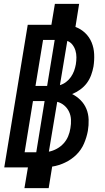

<svg xmlns="http://www.w3.org/2000/svg" viewBox="-20 -863 540 990"><path d="M106 107 124 0H2L123 -735H245L263 -843H388L369 -724Q397 -714 419 -693Q441 -672 452.5 -644Q464 -616 465.5 -584Q467 -552 462 -520Q458 -498 450 -476Q442 -454 428 -435Q414 -416 394 -401.5Q374 -387 352 -378Q376 -366 395.5 -346.5Q415 -327 425.5 -301.5Q436 -276 437 -246.5Q438 -217 433 -188Q427 -155 413 -122.5Q399 -90 373.5 -65Q348 -40 315 -24.5Q282 -9 249 -4L231 107ZM223 -420 262 -657H202L163 -420ZM289 -424Q306 -429 320.5 -440Q335 -451 345.5 -466Q356 -481 362 -497.5Q368 -514 371 -531Q374 -549 374 -567.5Q374 -586 369 -602.5Q364 -619 353.5 -632.5Q343 -646 327 -652ZM167 -78 210 -342H150L107 -78ZM232 -81Q253 -85 273 -96Q293 -107 308 -123.5Q323 -140 331.5 -160.5Q340 -181 343 -202Q347 -224 346 -246Q345 -268 336 -287Q327 -306 311 -319.5Q295 -333 275 -338Z"/></svg>

Font: Iosevka SS18 Extrabold
Style: Italic
Weight: 800
Italic angle: -9°
Monospace: yes
Designer: Belleve Invis
Foundry: Belleve Invis
Version: Version 25.1.1; ttfautohint (v1.8.4)